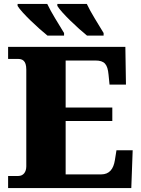

<svg xmlns="http://www.w3.org/2000/svg" viewBox="-20 -951 715 971"><path d="M304 -771V-784C276 -831 240 -886 219 -931H69V-921C90 -886 175 -807 220 -771ZM504 -771V-784C476 -831 440 -886 419 -931H270V-921C291 -886 375 -807 420 -771ZM644 0 651 -191H569L561 -141C554 -97 534 -69 491 -69H312V-339H548V-407H312V-645H462C509 -645 524 -626 529 -573L534 -523H617L614 -714H21V-653H70C92 -653 113 -646 113 -599V-110C113 -82 99 -61 72 -61H21V0Z"/></svg>

Font: UArctic Serif Black
Style: Regular
Weight: 900
Designer: Customization by Puisto advertising & original work Monotype Design Team
Foundry: Monotype Imaging Inc.
Version: Version 2.004